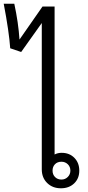

<svg xmlns="http://www.w3.org/2000/svg" viewBox="-78 -1004 472 1034"><path d="M349 -85Q349 -43 321.5 -16.5Q294 10 250 10Q205 10 176 -18.5Q147 -47 147 -92V-880L36 -724L-23 -744Q-29 -832 -58 -984H-1Q21 -882 27 -791L151 -969H216V-172Q233 -181 254 -181Q296 -181 322.5 -154Q349 -127 349 -85ZM301 -85Q301 -106 287 -119.5Q273 -133 253 -133Q231 -133 218 -119.5Q205 -106 205 -85Q205 -64 218.5 -50.5Q232 -37 253 -37Q273 -37 287 -51Q301 -65 301 -85Z"/></svg>

Font: Sarabun Light
Style: Regular
Weight: 300
Designer: Suppakit Chalermlarp | Katatrad Co.,Ltd.
Foundry: Cadson Demak Co.,Ltd.
Version: Version 1.000; ttfautohint (v1.6)